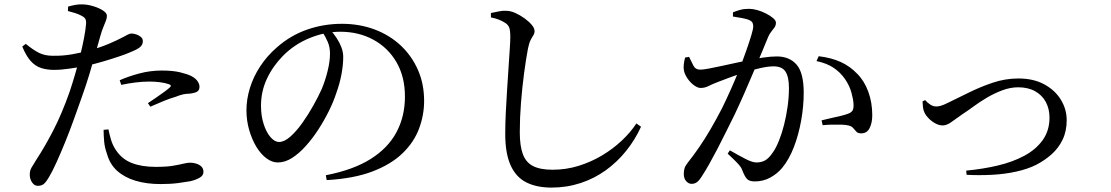

<svg xmlns="http://www.w3.org/2000/svg" viewBox="-20 -809 5040 871"><path d="M151 34Q136 34 125.5 18.5Q115 3 115 -17Q115 -31 119 -40.5Q123 -50 130.5 -61Q138 -72 147 -88Q182 -141 221 -216Q260 -291 296 -393Q308 -429 320.5 -471.5Q333 -514 343.5 -556.5Q354 -599 361 -635.5Q368 -672 370 -696Q372 -714 367.5 -722.5Q363 -731 349 -738Q336 -745 320 -750Q304 -755 288 -759L289 -779Q306 -784 322.5 -787Q339 -790 358 -789Q380 -788 404.5 -780.5Q429 -773 447 -761.5Q465 -750 465 -737Q465 -727 460.5 -715Q456 -703 449 -686.5Q442 -670 435 -645Q427 -618 414.5 -572.5Q402 -527 386 -474Q370 -421 352 -371Q335 -323 316 -270Q297 -217 276.5 -166.5Q256 -116 237 -74Q218 -32 202 -5Q191 14 180.5 24Q170 34 151 34ZM708 26Q645 26 595 11Q545 -4 511.5 -34Q478 -64 465 -112Q455 -139 452.5 -167Q450 -195 450 -220L472 -222Q476 -201 483.5 -175.5Q491 -150 506 -128Q533 -87 578 -69.5Q623 -52 686 -52Q735 -52 764.5 -57Q794 -62 812 -66.5Q830 -71 843 -71Q857 -71 871 -66.5Q885 -62 894 -53Q903 -44 903 -29Q903 -13 886 -3Q869 7 844 13Q822 17 788 21.5Q754 26 708 26ZM225 -492Q193 -492 166.5 -500.5Q140 -509 119 -532.5Q98 -556 81 -598L97 -610Q131 -582 157.5 -569Q184 -556 219 -556Q263 -555 306 -562.5Q349 -570 380 -579Q433 -593 472 -609.5Q511 -626 539 -641Q551 -648 560.5 -652.5Q570 -657 576 -657Q586 -657 598 -653Q610 -649 619 -641.5Q628 -634 628 -622Q628 -606 615 -595Q602 -584 566 -570Q553 -564 520.5 -553Q488 -542 447.5 -530Q407 -518 369 -510Q338 -504 298 -498Q258 -492 225 -492ZM651 -341Q667 -352 688 -366Q709 -380 727 -393.5Q745 -407 751 -413Q761 -422 746 -427Q729 -433 705.5 -436Q682 -439 659 -439Q628 -439 595.5 -435Q563 -431 530 -424L523 -445Q561 -462 611 -475.5Q661 -489 714 -489Q764 -489 797 -481Q830 -473 848 -464Q867 -454 876 -441Q885 -428 885 -415Q885 -399 873 -392.5Q861 -386 838 -384Q825 -384 811 -381Q797 -378 777 -370Q752 -363 720.5 -350Q689 -337 662 -325Z M1458 -14Q1582 -38 1661 -87.5Q1740 -137 1778.5 -209Q1817 -281 1817 -371Q1817 -461 1778.5 -527Q1740 -593 1673.5 -629Q1607 -665 1524 -665Q1455 -665 1385 -636.5Q1315 -608 1263 -555Q1217 -508 1190.5 -451Q1164 -394 1164 -329Q1164 -284 1176 -246.5Q1188 -209 1207 -187Q1226 -165 1246 -165Q1270 -165 1297.5 -189.5Q1325 -214 1352 -252Q1379 -290 1401.5 -330.5Q1424 -371 1439 -404Q1455 -442 1466 -486Q1477 -530 1477 -566Q1477 -595 1467 -618.5Q1457 -642 1442 -665L1480 -672Q1494 -656 1507 -636.5Q1520 -617 1528.5 -595Q1537 -573 1537 -551Q1537 -514 1529 -471.5Q1521 -429 1505 -385Q1493 -348 1472 -305.5Q1451 -263 1424.5 -222Q1398 -181 1367.5 -147Q1337 -113 1305 -92.5Q1273 -72 1240 -72Q1214 -72 1188.5 -91Q1163 -110 1143 -143Q1123 -176 1110.5 -219Q1098 -262 1098 -309Q1098 -358 1113.5 -409Q1129 -460 1160 -507.5Q1191 -555 1236 -594Q1297 -648 1372.5 -674.5Q1448 -701 1531 -701Q1611 -701 1679 -675.5Q1747 -650 1797 -603.5Q1847 -557 1875.5 -493Q1904 -429 1904 -351Q1904 -287 1881 -225.5Q1858 -164 1806.5 -114Q1755 -64 1670.5 -31.5Q1586 1 1462 8Z M2482 42Q2414 42 2367 18Q2320 -6 2296 -60Q2272 -114 2272 -201Q2272 -246 2274.5 -298.5Q2277 -351 2280.5 -403.5Q2284 -456 2287 -503Q2290 -550 2292.5 -586Q2295 -622 2295 -641Q2295 -671 2290 -684Q2285 -697 2272 -705Q2260 -713 2244 -719.5Q2228 -726 2207 -730V-750Q2227 -754 2244 -757.5Q2261 -761 2276 -760Q2296 -760 2318 -750Q2340 -740 2360 -725.5Q2380 -711 2392.5 -696Q2405 -681 2405 -668Q2405 -657 2399 -648Q2393 -639 2386.5 -626Q2380 -613 2375 -588Q2366 -541 2357.5 -477Q2349 -413 2343.5 -343.5Q2338 -274 2338 -209Q2338 -147 2352 -109.5Q2366 -72 2398.5 -55.5Q2431 -39 2487 -39Q2548 -39 2604.5 -56.5Q2661 -74 2710.5 -103.5Q2760 -133 2800 -170.5Q2840 -208 2867 -249L2888 -234Q2861 -175 2820.5 -124.5Q2780 -74 2728 -36.5Q2676 1 2613.5 21.5Q2551 42 2482 42Z M3117 25Q3104 25 3093 13Q3082 1 3082 -20Q3082 -35 3085.5 -46Q3089 -57 3100 -71Q3127 -105 3152 -141.5Q3177 -178 3202.5 -221.5Q3228 -265 3255 -317Q3275 -358 3295.5 -403.5Q3316 -449 3334 -495Q3352 -541 3366 -581Q3380 -621 3388.5 -649.5Q3397 -678 3397 -689Q3397 -698 3394 -705Q3391 -712 3381 -717Q3369 -723 3346.5 -727Q3324 -731 3305 -734V-753Q3319 -759 3337 -764Q3355 -769 3378 -769Q3394 -769 3414.5 -763.5Q3435 -758 3454.5 -748Q3474 -738 3487 -727Q3500 -716 3500 -706Q3500 -694 3493.5 -684.5Q3487 -675 3479 -665.5Q3471 -656 3465 -642Q3455 -617 3438 -576.5Q3421 -536 3400 -486.5Q3379 -437 3356.5 -385.5Q3334 -334 3312 -288Q3292 -248 3272.5 -208.5Q3253 -169 3234 -132.5Q3215 -96 3197.5 -65Q3180 -34 3165 -11Q3152 10 3141.5 17.5Q3131 25 3117 25ZM3404 14Q3379 14 3368.5 2.5Q3358 -9 3348 -35Q3345 -44 3339.5 -52Q3334 -60 3321 -73.5Q3308 -87 3281 -112L3291 -127Q3331 -104 3362 -88Q3393 -72 3411 -72Q3435 -72 3452 -82Q3469 -92 3487 -119Q3501 -139 3514 -171.5Q3527 -204 3537 -243.5Q3547 -283 3553 -326Q3559 -369 3559 -410Q3559 -460 3543.5 -484Q3528 -508 3489 -508Q3465 -508 3431 -500.5Q3397 -493 3360.5 -481.5Q3324 -470 3292 -458Q3260 -446 3239 -438Q3208 -426 3192.5 -418Q3177 -410 3158 -410Q3145 -410 3128.5 -422Q3112 -434 3099.5 -452Q3087 -470 3083 -487Q3080 -501 3082 -517.5Q3084 -534 3088 -548L3106 -551Q3116 -530 3125.5 -511.5Q3135 -493 3156 -493Q3170 -493 3196 -498Q3222 -503 3254.5 -510Q3287 -517 3321 -524.5Q3355 -532 3386 -538Q3408 -543 3443 -548Q3478 -553 3504 -553Q3561 -553 3593.5 -516Q3626 -479 3626 -388Q3626 -327 3614.5 -262.5Q3603 -198 3581.5 -142Q3560 -86 3528 -47Q3505 -20 3473.5 -3Q3442 14 3404 14ZM3887 -204Q3872 -204 3865 -211.5Q3858 -219 3850.5 -228Q3843 -237 3828 -240Q3817 -243 3796 -243.5Q3775 -244 3752.5 -243.5Q3730 -243 3712 -241L3707 -263Q3726 -268 3749 -273Q3772 -278 3793 -283Q3814 -288 3827 -293Q3843 -299 3848 -308.5Q3853 -318 3852 -337Q3851 -358 3842.5 -389Q3834 -420 3813 -451Q3792 -481 3761.5 -501.5Q3731 -522 3684 -532L3694 -554Q3752 -547 3794.5 -527.5Q3837 -508 3869 -474Q3901 -442 3919 -393Q3937 -344 3937 -286Q3937 -252 3925 -228Q3913 -204 3887 -204Z M4363 -35Q4438 -42 4506 -58Q4574 -74 4627 -102.5Q4680 -131 4710.5 -174Q4741 -217 4741 -275Q4741 -315 4724.5 -346Q4708 -377 4676 -395Q4644 -413 4599 -413Q4563 -413 4526 -399Q4489 -385 4455.5 -365Q4422 -345 4395 -325Q4368 -305 4349 -293Q4311 -266 4292.5 -253Q4274 -240 4256 -240Q4241 -240 4224.5 -248.5Q4208 -257 4194 -271Q4180 -285 4174 -298Q4168 -310 4167 -323.5Q4166 -337 4165 -349L4177 -355Q4186 -344 4199.5 -335Q4213 -326 4227 -326Q4236 -326 4247.5 -329Q4259 -332 4281 -343Q4323 -363 4374 -388.5Q4425 -414 4482.5 -433.5Q4540 -453 4600 -453Q4669 -453 4718 -426Q4767 -399 4793 -356Q4819 -313 4819 -264Q4819 -214 4800.5 -175.5Q4782 -137 4750.5 -109Q4719 -81 4680 -61Q4642 -42 4590 -30.5Q4538 -19 4480 -16Q4422 -13 4365 -16Z"/></svg>

Font: Noto Serif JP ExtraLight Medium
Style: Regular
Weight: 500
Version: Version 2.003-H1;hotconv 1.1.1;makeotfexe 2.6.0